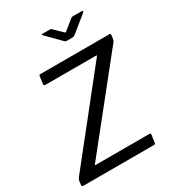

<svg xmlns="http://www.w3.org/2000/svg" viewBox="-222 -1079 1093 1205"><g transform="rotate(-30 324.0 -477.0)"><path d="M24.8 0Q17.8 0 14.3 -3Q10.8 -5.9 11.8 -13L14.9 -37.6Q16.2 -45.1 18.5 -50.3Q20.9 -55.6 27.3 -63.7L501.6 -660.2Q504.9 -664.6 504.6 -666.1Q504.3 -667.6 499.1 -667.6H132.6Q119.9 -667.6 122.2 -681.7L129.1 -734.2Q130.3 -739.2 131.9 -740.6Q133.4 -742 137.8 -742H639.5Q649.2 -742 647.7 -730.9L644 -703.4Q643 -697.5 641.3 -694Q639.7 -690.5 634.7 -683.7L153.8 -82.2Q146.9 -74.7 155 -74.7H543.8Q549 -74.7 551.3 -72.7Q553.5 -70.8 553 -65.6L544.9 -8.8Q543.9 -4.1 542 -2.1Q540.2 0 533.7 0H24.8ZM482.6 -949.3Q488.1 -953.4 492 -953.8Q496 -954.3 501.3 -954.3H559.9Q567.3 -954.3 568.4 -950.3Q569.4 -946.3 562.6 -940.2L447.8 -847.3Q444 -844.5 439.6 -842.1Q435.2 -839.8 427.8 -839.8H388.6Q379.7 -839.8 374.9 -843.6Q370.2 -847.4 366.2 -852.2L275.7 -943.9Q271.4 -949 270.8 -951.6Q270.1 -954.3 276.2 -954.3H330.2Q336.6 -954.3 339.9 -952.4Q343.3 -950.4 347 -945.3L398.1 -895.7Q406.7 -887.2 409.4 -889.5Q412.2 -891.7 421.7 -899.6Z"/></g></svg>

Font: Libre Franklin Thin
Style: Italic
Weight: 100
Italic angle: -8°
Designer: Pablo Impallari, Rodrigo Fuenzalida, Nhung Nguyen
Foundry: Impallari Type
Version: Version 3.000